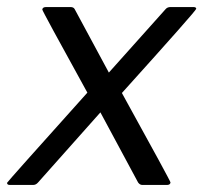

<svg xmlns="http://www.w3.org/2000/svg" viewBox="-42 -525 580 545"><path d="M432 0H362Q355 0 350 -7L243 -206L66 -7Q60 0 52 0H-14Q-22 0 -22 -6Q-22 -8 206 -262Q78 -494 78 -498Q79 -505 89 -505H158Q167 -505 170 -499L267 -319L428 -499Q433 -505 442 -505H507Q515 -505 515 -500Q515 -495 304 -261Q442 -11 442 -7Q441 0 432 0Z"/></svg>

Font: YamahaIndonesia935. App
Style: Italic
Weight: 400
Italic angle: -10°
Designer: Dalton Maag Ltd
Foundry: Dalton Maag Ltd
Version: Version 1.002; January 01, 2024; Regular/Italic